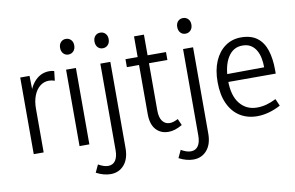

<svg xmlns="http://www.w3.org/2000/svg" viewBox="-98 -979 2166 1408"><g transform="rotate(-10 985.0 -275.5)"><path d="M88 0V-570.7H157.2L160.4 -416H141.2Q157.9 -492 201.6 -535.8Q245.2 -579.5 305.4 -579.5Q314.6 -579.5 323.6 -578.4Q332.6 -577.4 341.8 -574.2L333.7 -503.7Q310.7 -511.4 290.5 -511.4Q252.3 -511.4 223.1 -487.5Q193.9 -463.6 177.9 -421.9Q161.9 -380.3 161.9 -325.7V0Z M429 0V-569H502.2V0ZM465.6 -675.3Q443.3 -675.3 428.4 -691.3Q413.5 -707.3 413.5 -734.3Q413.5 -760.2 428.5 -776Q443.6 -791.7 465.9 -791.7Q488.9 -791.7 504 -776Q519 -760.2 519 -734.3Q519 -707.6 503.8 -691.5Q488.6 -675.3 465.6 -675.3Z M619.4 242.1Q595.2 242.1 568.1 235.2Q541.1 228.2 512 213L538.6 156Q558.4 167.3 576.5 173.5Q594.6 179.7 611 179.7Q647 179.7 665.6 152.3Q684.2 124.9 684.2 75.3V-569H758.7V73Q758.7 152.6 720 197.4Q681.3 242.1 619.4 242.1ZM722.2 -676.8Q699.1 -676.8 684.6 -692.8Q670 -708.8 670 -735.7Q670 -761.7 684.7 -777.4Q699.4 -793.1 722.4 -793.1Q745.5 -793.1 760.5 -777.4Q775.6 -761.7 775.6 -735.7Q775.6 -709 760.4 -692.9Q745.2 -676.8 722.2 -676.8Z M1090.6 10.5Q1032.9 10.5 997.5 -28.8Q962.1 -68.1 962.1 -145.4V-723H1036V-158.8Q1036 -105.6 1056.3 -78.6Q1076.6 -51.6 1110.5 -51.6Q1125 -51.6 1140.1 -56.4Q1155.2 -61.2 1172.7 -70.2L1194 -22.2Q1165.8 -5.6 1140.1 2.5Q1114.5 10.5 1090.6 10.5ZM871.4 -510V-569H1173.1V-510Z M1235.4 242.1Q1211.2 242.1 1184.1 235.2Q1157.1 228.2 1128 213L1154.6 156Q1174.4 167.3 1192.5 173.5Q1210.6 179.7 1227 179.7Q1263 179.7 1281.6 152.3Q1300.2 124.9 1300.2 75.3V-569H1374.7V73Q1374.7 152.6 1336 197.4Q1297.3 242.1 1235.4 242.1ZM1338.2 -676.8Q1315.1 -676.8 1300.6 -692.8Q1286 -708.8 1286 -735.7Q1286 -761.7 1300.7 -777.4Q1315.4 -793.1 1338.4 -793.1Q1361.5 -793.1 1376.5 -777.4Q1391.6 -761.7 1391.6 -735.7Q1391.6 -709 1376.4 -692.9Q1361.2 -676.8 1338.2 -676.8Z M1751.7 10.5Q1679.2 10.5 1624 -23.9Q1568.9 -58.3 1538.2 -124.8Q1507.5 -191.3 1507.5 -286.7Q1507.5 -375.9 1535.8 -441.6Q1564.1 -507.3 1615.1 -543.4Q1666 -579.5 1732.6 -579.5Q1807.2 -579.5 1852.6 -544.9Q1898 -510.2 1918.1 -447.4Q1938.2 -384.6 1938.2 -301.6V-273.7H1549.5L1550 -331.7L1862.6 -334Q1862.6 -369 1856.3 -402Q1849.9 -434.9 1834.6 -461.4Q1819.3 -488 1794.4 -503.4Q1769.6 -518.8 1732.3 -518.8Q1663.1 -518.8 1624.1 -455.5Q1585.1 -392.2 1585.1 -283.8Q1585.1 -171.2 1633.4 -111.8Q1681.7 -52.3 1761.1 -52.3Q1796.7 -52.3 1831.2 -61.5Q1865.8 -70.7 1903.6 -89.8L1926.5 -37.2Q1881.8 -13.3 1837.6 -1.4Q1793.4 10.5 1751.7 10.5Z"/></g></svg>

Font: Yaldevi ExtraLight
Style: Regular
Weight: 200
Designer: Sol Matas, Rajitha Manaperi, Kosala Senevirathne
Foundry: Mooniak
Version: Version 1.100